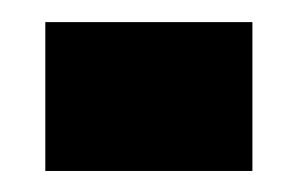

<svg xmlns="http://www.w3.org/2000/svg" viewBox="-20 -406 278 178"><path d="M22 -385.5V-247.5H214V-385.5Z"/></svg>

Font: Anybody Condensed Black
Style: Regular
Weight: 900
Width: 3
Designer: Tyler Finck
Foundry: Etcetera Type Company
Version: Version 1.113;gftools[0.9.25]